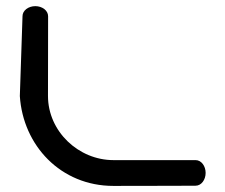

<svg xmlns="http://www.w3.org/2000/svg" viewBox="-20 -611 741 631"><path d="M138.1 -557.8C138 -576.6 118.6 -590.8 96 -590.8C73.5 -590.8 54 -576.6 54 -557.9L45.2 -295.4L45.2 -295.1C55.8 -133.1 179.1 0 352.8 0C514.3 0 622.8 -0.7 622.8 -0.7C641.7 -0.7 655.8 -20.2 655.8 -42.8C655.8 -65.3 641.7 -84.8 622.8 -84.8C622.8 -84.8 464.3 -84.8 352.8 -84.8C238 -84.8 137.7 -179.3 137.7 -295.5C137.7 -401.2 138 -526.3 138.1 -552.8Z"/></svg>

Font: Hi.
Style: Bold
Weight: 400
Designer: Mew Too, Robert Jablonski
Foundry: Cannot Into Space Fonts
Version: Version 1.996